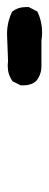

<svg xmlns="http://www.w3.org/2000/svg" viewBox="174 -150 141 551"><g transform="rotate(90 244.5 125.5)"><path d="M159.2 77.1Q182.6 77.1 201.2 91.8Q213.9 106.4 213.9 127.9Q213.9 130.9 213.9 136.7L202.1 160.2L200.2 161.1Q182.6 173.8 158.2 173.8Q151.4 173.8 145.5 172.9L66.4 175.8Q33.2 175.8 2 161.1L1 159.2Q-10.7 143.6 -10.7 122.1Q-10.7 119.1 -10.7 113.3L2 88.9Q30.3 75.2 62.5 75.2Q73.2 75.2 85.9 77.1H153.3Q156.2 77.1 159.2 77.1Z"/></g></svg>

Font: JasonHandwriting2
Style: SemiBold
Weight: 600
Version: Version 1.04.7